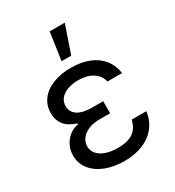

<svg xmlns="http://www.w3.org/2000/svg" viewBox="-187 -883 914 1003"><g transform="rotate(-30 270.0 -381.5)"><path d="M327.4 -316.8V-244.3H262.1Q224.8 -244.3 196.4 -232.2Q168 -220.2 152.5 -199.4Q137.1 -178.6 137.1 -153.8Q137.1 -127.5 153.9 -107.8Q170.8 -88.1 201.7 -77.4Q232.6 -66.8 273.4 -66.8Q332.7 -66.8 365.2 -89.3Q397.7 -111.9 408.4 -159.1H496.4Q490.4 -108 460.9 -69.8Q431.5 -31.6 382.3 -10.8Q333.1 9.9 269.2 9.9Q206.3 9.9 156.1 -9.8Q105.8 -29.5 77.4 -65.5Q49 -101.6 49 -148.1Q49 -180 62.3 -207.9Q75.6 -235.8 99.4 -254.4Q123.2 -273.1 153.1 -278.1V-283.7Q102.6 -300.1 80.8 -329Q58.9 -358 58.9 -398.1Q58.9 -445 85 -479.9Q111.2 -514.9 158.6 -533.7Q206 -552.6 267.8 -552.6Q329.5 -552.6 376.4 -533.7Q423.3 -514.9 451.5 -479.4Q479.8 -443.9 486.5 -394.9H398.4Q389.6 -432.9 355.5 -455.1Q321.4 -477.3 267.8 -477.3Q230.8 -477.3 202.8 -466.4Q174.7 -455.6 159.4 -436.4Q144.2 -417.3 144.2 -392Q144.2 -356.9 174.2 -336.8Q204.2 -316.8 262.1 -316.8ZM301.8 -606.5H243.6L267.8 -772.7H358.7Z"/></g></svg>

Font: Riot Sans
Style: Regular
Weight: 400
Designer: Rasmus Andersson
Foundry: rsms
Version: Version 4.001